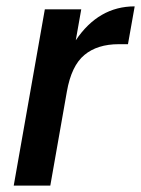

<svg xmlns="http://www.w3.org/2000/svg" viewBox="-20 -580 441 600"><path d="M137.2 0H22.9L120.1 -550.8H233.9L216.8 -454.1Q288.1 -560.1 400.9 -560.1L379.9 -441.9H351.1Q284.2 -441.9 243.7 -408.2Q203.1 -374.5 189 -293.9Z"/></svg>

Font: Poppins Medium
Style: Italic
Weight: 500
Italic angle: -10°
Designer: Ninad Kale (Devanagari), Jonny Pinhorn (Latin)
Foundry: Indian Type Foundry
Version: Version 3.200;PS 1.000;hotconv 16.6.54;makeotf.lib2.5.65590